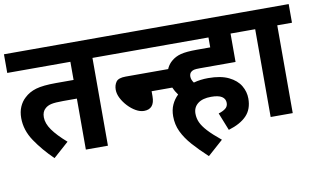

<svg xmlns="http://www.w3.org/2000/svg" viewBox="-78 -784 1821 1105"><g transform="rotate(-10 832.0 -231.0)"><path d="M498 -513V0H369V-298H289Q242 -298 219.5 -293Q197 -288 183 -275Q163 -258 163 -225Q163 -189 190.5 -150Q218 -111 273 -63L183 17Q121 -43 77.5 -107.5Q34 -172 34 -243Q34 -280 46.5 -308.5Q59 -337 80 -356Q108 -383 149 -395Q190 -407 266 -407H369V-513H0V-622H583V-513Z M570 -622H933V-513H570ZM800 -265V-235Q800 -161 738 -161Q715 -161 690.5 -175Q666 -189 645 -211.5Q624 -234 611 -259.5Q598 -285 598 -309Q598 -336 611.5 -355Q625 -374 668 -374H935V-265Z M1158 -72Q1182 -79 1198 -91Q1214 -103 1214 -124Q1214 -148 1194 -161Q1174 -174 1131 -174Q1081 -174 1053.5 -152.5Q1026 -131 1026 -94Q1026 -67 1037 -42.5Q1048 -18 1074.5 11Q1101 40 1150 80L1060 160Q1009 113 972.5 71.5Q936 30 916.5 -11.5Q897 -53 897 -101Q897 -139 910.5 -168.5Q924 -198 947 -220Q931 -241 919.5 -267.5Q908 -294 908 -329Q908 -359 919 -381Q930 -403 948 -418Q971 -438 1003.5 -446.5Q1036 -455 1097 -455H1176V-513H857V-622H1390V-513H1305V-347H1096Q1072 -347 1062 -344.5Q1052 -342 1045 -336Q1034 -327 1034 -309Q1034 -291 1048 -272Q1088 -283 1133 -283Q1207 -283 1253 -260.5Q1299 -238 1320 -202.5Q1341 -167 1341 -127Q1341 -65 1305 -27.5Q1269 10 1199 31Z M1578 -513V0H1449V-513H1377V-622H1664V-513Z"/></g></svg>

Font: Noto Sans SemiCondensed
Style: Bold
Weight: 700
Width: 4
Designer: Monotype Design Team
Foundry: Monotype Imaging Inc.
Version: Version 2.013; ttfautohint (v1.8.4.7-5d5b)